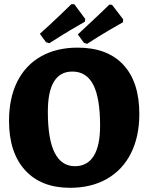

<svg xmlns="http://www.w3.org/2000/svg" viewBox="-20 -883 706 915"><path d="M23 -307Q23 -415 62 -493.5Q101 -572 175 -614Q249 -656 350 -656Q492 -656 568 -574Q644 -492 644 -340Q644 -232 604 -152.5Q564 -73 489.5 -30.5Q415 12 314 12Q176 12 99.5 -72Q23 -156 23 -307ZM457 -284Q457 -416 424.5 -479Q392 -542 325 -542Q208 -542 208 -351Q208 -219 240.5 -155Q273 -91 337 -91Q396 -91 426.5 -139.5Q457 -188 457 -284ZM199 -682 170 -722Q217 -764 262 -807Q307 -850 320 -863H334L386 -793L385 -780Q370 -772 319 -741.5Q268 -711 215 -677ZM380 -679 351 -719Q406 -770 447 -809Q488 -848 501 -861L514 -860L567 -791L566 -777Q551 -769 499 -738.5Q447 -708 395 -674Z"/></svg>

Font: Alegreya ExtraBold
Style: Regular
Weight: 800
Designer: Juan Pablo del Peral
Foundry: Huerta Tipografica
Version: Version 2.007; ttfautohint (v1.6)